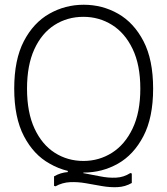

<svg xmlns="http://www.w3.org/2000/svg" viewBox="-20 -732 706 810"><path d="M40 -358Q40 -480 80.5 -558Q121 -636 188 -674Q255 -712 333 -712Q412 -712 478.5 -674Q545 -636 585.5 -558Q626 -480 626 -358Q626 -236 585 -157.5Q544 -79 477.5 -41.5Q411 -4 333 -4Q332 -4 332 -4V-1Q333 -1 335 -1L403 12Q437 19 469.5 17.5Q502 16 530 -2L536 0V40Q508 56 476 57.5Q444 59 410 53L342 41Q308 35 275.5 36.5Q243 38 214 54L208 52V12Q236 -4 266 -6V-11Q225 -21 189 -42Q122 -79 81 -157.5Q40 -236 40 -358ZM94 -358Q94 -258 125.5 -190Q157 -122 211 -87.5Q265 -53 332 -53Q398 -53 452.5 -87.5Q507 -122 539.5 -190Q572 -258 572 -358Q572 -458 539.5 -525.5Q507 -593 452.5 -627Q398 -661 332 -661Q264 -661 210 -626.5Q156 -592 125 -524.5Q94 -457 94 -358Z"/></svg>

Font: Phudu Light Light
Style: Regular
Weight: 300
Version: Version 1.005;gftools[0.9.23]